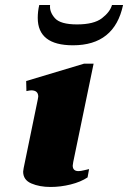

<svg xmlns="http://www.w3.org/2000/svg" viewBox="-20 -733 509 763"><path d="M130 -662Q130 -688 136 -713H179Q176 -686 198 -661Q220 -636 286 -636Q353 -636 385 -660.5Q417 -685 425 -713H469Q435 -553 270 -553Q130 -553 130 -662ZM72 -51Q72 -55 74 -65L130 -337L132 -349Q132 -374 104 -374Q99 -374 85 -371L84 -411L314 -480H352L271 -89Q269 -79 269 -75Q269 -53 292 -53Q301 -53 314.5 -56.5Q328 -60 334 -61L328 -28Q301 -10 261 0Q221 10 181 10Q137 10 104.5 -4Q72 -18 72 -51Z"/></svg>

Font: Taviraj Black
Style: Italic
Weight: 900
Italic angle: -12°
Designer: Katatrad Team
Foundry: CadsonDemak
Version: Version 1.001